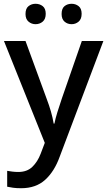

<svg xmlns="http://www.w3.org/2000/svg" viewBox="-20 -756 567 1016"><path d="M1 -539H115L227 -233Q240 -199 249.5 -166Q259 -133 264 -102H268Q273 -128 284 -163.5Q295 -199 307 -234L413 -539H527L296 73Q268 151 219 195.5Q170 240 92 240Q67 240 49 237.5Q31 235 18 232V148Q29 150 44.5 152Q60 154 77 154Q123 154 151 127Q179 100 195 58L217 0ZM115 -682Q115 -711 131 -723.5Q147 -736 168 -736Q190 -736 206 -723.5Q222 -711 222 -683Q222 -655 206 -641.5Q190 -628 168 -628Q147 -628 131 -641.5Q115 -655 115 -682ZM306 -682Q306 -711 321.5 -723.5Q337 -736 359 -736Q380 -736 396 -723.5Q412 -711 412 -683Q412 -655 396 -641.5Q380 -628 359 -628Q337 -628 321.5 -641.5Q306 -655 306 -682Z"/></svg>

Font: Noto Sans Tangsa Medium
Style: Regular
Weight: 500
Version: Version 1.504